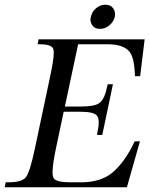

<svg xmlns="http://www.w3.org/2000/svg" viewBox="-30 -791 631 811"><path d="M393 -669Q372 -669 362 -681.5Q352 -694 352 -708Q352 -714 354 -720Q358 -741 375.5 -756Q393 -771 414 -771Q436 -771 446 -758.5Q456 -746 456 -731Q456 -726 455 -720Q450 -699 432 -684Q414 -669 393 -669ZM561 -194 506 0H-10L-6 -21H5Q62 -21 79 -42Q96 -63 117 -162L182 -469Q197 -539 197 -568Q197 -579 195 -584Q189 -604 137 -604H129L133 -625H581L562 -469H540Q538 -548 516 -574Q489 -604 425 -604H300L244 -341H310Q371 -341 390 -356Q412 -372 423 -427L425 -435H447L402 -221H380L381 -229Q387 -256 387 -274Q387 -294 379 -303Q366 -319 308 -319H239L208 -172Q192 -98 192 -64Q192 -44 197 -38Q208 -21 268 -21H314Q395 -21 445 -62Q498 -107 539 -194Z"/></svg>

Font: New Athena Unicode
Style: Italic
Weight: 400
Designer: J. Rusten 1997; rev. by R. Hancock 2001, 2002, rev. by D. Mastronarde 2002-2019
Foundry: Society for Classical Studies (formerly American Philological Association)
Version: Version 5.008